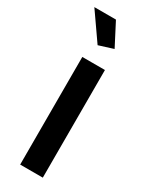

<svg xmlns="http://www.w3.org/2000/svg" viewBox="-194 -769 629 808"><g transform="rotate(30 121.0 -365.0)"><path d="M66 0V-523H176V0ZM5 -730H110L167 -620L97 -598Z"/></g></svg>

Font: IngvarSans
Style: Regular
Weight: 600
Version: Version 3.000